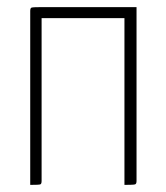

<svg xmlns="http://www.w3.org/2000/svg" viewBox="-20 -520 468 540"><path d="M364 -11Q364 -3 360 -1.5Q356 0 330 0V-469H97V-11Q97 -3 93.5 -1.5Q90 0 65 0V-489Q65 -497 68.5 -498.5Q72 -500 97 -500H364Z"/></svg>

Font: Yanone Kaffeesatz Thin
Style: Regular
Weight: 250
Designer: Yanone (Cyrillic: Daniel Pouzeot)
Foundry: Yanone
Version: Version 1.003;PS 001.003;hotconv 1.0.88;makeotf.lib2.5.64775